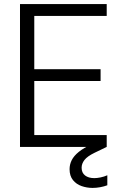

<svg xmlns="http://www.w3.org/2000/svg" viewBox="-20 -720 601 941"><path d="M78 0V-700H503V-642H148V-381H473V-323H148V-58H503V0ZM434 201Q406 201 380 192Q354 183 337.5 162.5Q321 142 321 109Q321 86 331.5 65Q342 44 366 24.5Q390 5 429 -13L484 -38L503 0L443 29Q408 46 394 64Q380 82 380 102Q380 127 397 140Q414 153 442 153Q456 153 473 149.5Q490 146 506 139V188Q490 194 471 197.5Q452 201 434 201Z"/></svg>

Font: DM Sans 16pt Light
Style: Regular
Weight: 300
Version: Version 4.004;gftools[0.9.30]